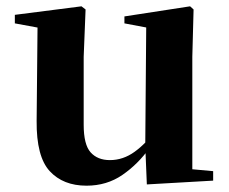

<svg xmlns="http://www.w3.org/2000/svg" viewBox="-20 -571 725 608"><path d="M254 17Q180 17 137.5 -29Q95 -75 96 -188L99 -501L130 -478L27 -497V-524L238 -551L251 -541L245 -391V-176Q245 -113 267 -88.5Q289 -64 328 -64Q370 -64 406.5 -90.5Q443 -117 471 -157L507 -103H454Q417 -51 367.5 -17Q318 17 254 17ZM445 13 440 -108V-111L443 -484L374 -497V-519L582 -551L593 -541L589 -391V-35L655 -29V1Z"/></svg>

Font: Noto Serif KR ExtraLight ExtraBold
Style: Regular
Weight: 800
Version: Version 2.003-H1;hotconv 1.1.1;makeotfexe 2.6.0